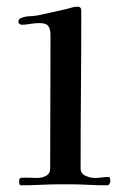

<svg xmlns="http://www.w3.org/2000/svg" viewBox="-20 -551 390 574"><path d="M310 -10Q310 -6 307.5 -1.5Q305 3 300 3Q272 3 244.5 1.5Q217 0 189 0H160Q131 0 101.5 1.5Q72 3 43 3Q39 3 38 -1.5Q37 -6 37 -9Q37 -19 44 -19.5Q51 -20 58 -20Q66 -20 75 -19.5Q84 -19 92 -19Q106 -19 118 -25.5Q130 -32 130 -48Q130 -148 130.5 -247Q131 -346 131 -446Q131 -464 124.5 -473Q118 -482 98 -482Q84 -482 70.5 -479.5Q57 -477 43 -477Q41 -478 38 -480Q35 -482 35 -485Q35 -495 43 -497Q55 -502 68 -502.5Q81 -503 93 -505Q113 -509 132 -513.5Q151 -518 170 -522Q180 -524 191 -527.5Q202 -531 212 -531Q223 -531 223 -519Q223 -401 222 -283.5Q221 -166 221 -48Q221 -32 235.5 -25.5Q250 -19 263 -19Q274 -19 284.5 -20.5Q295 -22 305 -22Q308 -22 309 -17Q310 -12 310 -10Z"/></svg>

Font: Kaisei HarunoUmi
Style: Regular
Weight: 400
Designer: Font-Kai, 金井和夫
Foundry: KAZUO KANAI
Version: Version 5.003